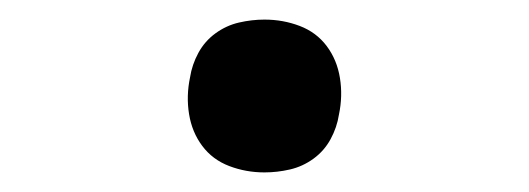

<svg xmlns="http://www.w3.org/2000/svg" viewBox="-20 -438 540 196"><path d="M250 -262Q231 -262 214 -268.5Q197 -275 186.5 -289Q176 -303 173 -321.5Q170 -340 174 -359Q176 -372 182.5 -384Q189 -396 200 -404Q211 -412 224 -415Q237 -418 250 -418Q269 -418 286 -411.5Q303 -405 313.5 -391Q324 -377 327 -358.5Q330 -340 326 -321Q324 -308 317.5 -296Q311 -284 300 -276Q289 -268 276 -265Q263 -262 250 -262Z"/></svg>

Font: iosevka_custom_sans_ss08
Style: Italic
Weight: 400
Italic angle: -10°
Designer: Belleve Invis
Foundry: Belleve Invis
Version: Version 10.3.0; ttfautohint (v1.8.3)